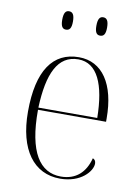

<svg xmlns="http://www.w3.org/2000/svg" viewBox="-85 -796 628 864"><g transform="rotate(10 229.5 -364.5)"><path d="M316 -655C332 -655 341 -665 341 -696C341 -728 332 -739 316 -739C301 -739 292 -728 292 -696C292 -665 301 -655 316 -655ZM160 -655C176 -655 185 -665 185 -696C185 -728 176 -739 160 -739C145 -739 136 -728 136 -696C136 -665 145 -655 160 -655ZM250 10C345 10 394 -49 394 -84C394 -95 389 -103 380 -106C363 -40 321 0 252 0C156 0 98 -84 99 -278H410V-293C410 -450 347 -543 240 -543C122 -543 56 -451 56 -262C56 -88 130 10 250 10ZM368 -288H99C105 -444 145 -533 239 -533C326 -533 366 -441 368 -288Z"/></g></svg>

Font: Noto Serif Display SemiCondensed ExtraLight
Style: Regular
Weight: 200
Width: 4
Designer: Monotype Design Team
Foundry: Monotype Imaging Inc.
Version: Version 2.009